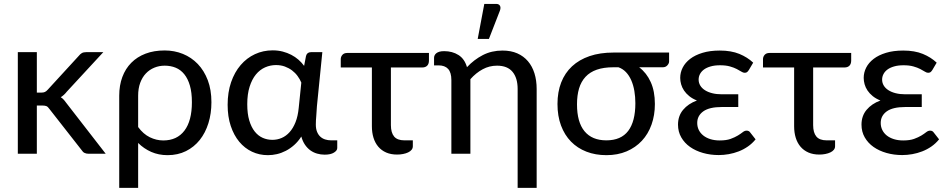

<svg xmlns="http://www.w3.org/2000/svg" viewBox="-20 -768 4736 959"><path d="M69 0ZM164 -507.5V-305.5H187Q197 -305.5 204 -308.5Q211 -311.5 218.5 -320L373.5 -489Q380.5 -498 388.8 -502.8Q397 -507.5 410 -507.5H496L314 -310.5Q300 -292.5 283.5 -282.5Q293 -276.5 300.2 -268Q307.5 -259.5 314.5 -249.5L508 0H423Q411.5 0 402.8 -4Q394 -8 387.5 -18.5L227 -223.5Q219.5 -234.5 212.2 -237.8Q205 -241 190 -241H164V0H69V-507.5Z M575.5 -290Q575.5 -341.5 591 -383.2Q606.5 -425 635.8 -454.5Q665 -484 707 -500Q749 -516 802.5 -516Q851 -516 893.5 -498.8Q936 -481.5 967.8 -448.5Q999.5 -415.5 1017.8 -367.5Q1036 -319.5 1036 -257.5Q1036 -201 1021 -152.8Q1006 -104.5 977.8 -69Q949.5 -33.5 908.8 -13.2Q868 7 817 7Q772.5 7 735.5 -9.2Q698.5 -25.5 670 -54V170.5H575.5ZM670 -133.5Q695.5 -98.5 728.2 -82.5Q761 -66.5 795.5 -66.5Q864 -66.5 901.2 -115.5Q938.5 -164.5 938.5 -257.5Q938.5 -306 928.5 -340.5Q918.5 -375 900.5 -397.2Q882.5 -419.5 857.5 -429.8Q832.5 -440 802.5 -440Q775 -440 750.8 -430Q726.5 -420 708.5 -401Q690.5 -382 680.2 -354Q670 -326 670 -290Z M1601.5 4.5Q1582 4.5 1563.8 -0.8Q1545.5 -6 1530.2 -17Q1515 -28 1503.2 -45.2Q1491.5 -62.5 1485 -86Q1469 -61 1449.2 -43.5Q1429.5 -26 1407.8 -14.8Q1386 -3.5 1363.2 1.8Q1340.5 7 1318 7Q1275.5 7 1238.8 -10.2Q1202 -27.5 1175 -60Q1148 -92.5 1132.5 -139Q1117 -185.5 1117 -244.5Q1117 -307 1134.2 -357.2Q1151.5 -407.5 1182 -443Q1212.5 -478.5 1253.5 -497.5Q1294.5 -516.5 1342 -516.5Q1368.5 -516.5 1391.8 -510.5Q1415 -504.5 1434.8 -494.2Q1454.5 -484 1470.8 -469.8Q1487 -455.5 1499 -439L1508.5 -488.5Q1513.5 -507.5 1533.5 -507.5H1590L1563 -238Q1562 -213.5 1559.8 -190Q1557.5 -166.5 1557.5 -146Q1557.5 -125 1563.5 -110Q1569.5 -95 1579.8 -85.5Q1590 -76 1604 -71.5Q1618 -67 1634 -67H1664.5V-28.5Q1664.5 -16 1648 -5.8Q1631.5 4.5 1601.5 4.5ZM1340.5 -69.5Q1365 -69.5 1387 -79Q1409 -88.5 1426.5 -108Q1444 -127.5 1456 -157.5Q1468 -187.5 1472 -229L1485 -355.5Q1478 -372.5 1466.2 -388.5Q1454.5 -404.5 1438.5 -416.5Q1422.5 -428.5 1402.5 -435.8Q1382.5 -443 1358.5 -443Q1330 -443 1304 -431.5Q1278 -420 1258.2 -396Q1238.5 -372 1226.8 -335Q1215 -298 1215 -247.5Q1215 -200 1225 -166.5Q1235 -133 1252.2 -111.2Q1269.5 -89.5 1292.2 -79.5Q1315 -69.5 1340.5 -69.5Z M1682 -472.5Q1682 -484.5 1690.2 -494Q1698.5 -503.5 1714.5 -503.5H2122.5V-465.5Q2122.5 -449 2113.8 -440Q2105 -431 2089 -431H1932.5V-143Q1932.5 -105.5 1948.5 -86.2Q1964.5 -67 2000 -67H2042V-37.5Q2042 -27.5 2035.8 -19.8Q2029.5 -12 2018.5 -6.8Q2007.5 -1.5 1993.2 1.2Q1979 4 1963.5 4Q1932.5 4 1909 -6.2Q1885.5 -16.5 1869.5 -35.2Q1853.5 -54 1845.5 -80Q1837.5 -106 1837.5 -137.5V-431H1682Z M2148 0ZM2660.5 170.5H2565.5V-323.5Q2565.5 -378.5 2540 -409.2Q2514.5 -440 2462.5 -440Q2424 -440 2390.8 -422Q2357.5 -404 2329.5 -372.5V0H2234.5V-368Q2234.5 -406 2218.2 -423.8Q2202 -441.5 2170 -441.5H2148V-479.5Q2148 -485.5 2150.8 -491.5Q2153.5 -497.5 2159.5 -502.2Q2165.5 -507 2175 -509.8Q2184.5 -512.5 2198.5 -512.5Q2239.5 -512.5 2270 -493.2Q2300.5 -474 2312.5 -432.5Q2347.5 -470 2391.5 -492.8Q2435.5 -515.5 2490 -515.5Q2532 -515.5 2563.8 -501.5Q2595.5 -487.5 2617 -462.2Q2638.5 -437 2649.5 -401.8Q2660.5 -366.5 2660.5 -323.5ZM2366 -573.5 2399 -748.5H2458Q2472 -748.5 2477.2 -739.2Q2482.5 -730 2477 -715L2422 -573.5Z M3172.5 -432Q3209.5 -404 3230.2 -358.2Q3251 -312.5 3251 -248.5Q3251 -192.5 3234.2 -145.5Q3217.5 -98.5 3186 -64.8Q3154.5 -31 3109.8 -12Q3065 7 3009 7Q2954 7 2909 -10.5Q2864 -28 2832 -60.8Q2800 -93.5 2782.2 -141Q2764.5 -188.5 2764.5 -248.5Q2764.5 -308.5 2783 -356Q2801.5 -403.5 2837.2 -436.8Q2873 -470 2925 -487.8Q2977 -505.5 3044.5 -505.5H3322V-460.5Q3322 -451.5 3313.5 -441.8Q3305 -432 3290.5 -432ZM3153.5 -252.5Q3153.5 -284.5 3148.5 -313.8Q3143.5 -343 3133 -367Q3122.5 -391 3106.5 -407.8Q3090.5 -424.5 3069 -432H3044Q2995.5 -432 2961 -420Q2926.5 -408 2904.5 -384.2Q2882.5 -360.5 2872.2 -326Q2862 -291.5 2862 -246.5Q2862 -158 2899.5 -112.5Q2937 -67 3008.5 -67Q3082 -67 3117.8 -114.2Q3153.5 -161.5 3153.5 -252.5Z M3720.5 -418.5Q3715 -410 3710.5 -407.2Q3706 -404.5 3699 -404.5Q3692 -404.5 3683 -410.2Q3674 -416 3660 -423.2Q3646 -430.5 3625.8 -436.2Q3605.5 -442 3576.5 -442Q3549.5 -442 3529.5 -436.2Q3509.5 -430.5 3496.2 -420.8Q3483 -411 3476.2 -398Q3469.5 -385 3469.5 -370.5Q3469.5 -354.5 3477.5 -341Q3485.5 -327.5 3500.5 -317.8Q3515.5 -308 3537 -302.5Q3558.5 -297 3585.5 -297H3667.5V-233.5H3585.5Q3523 -233.5 3492.8 -211.8Q3462.5 -190 3462.5 -154Q3462.5 -135 3470.2 -119Q3478 -103 3492.8 -91.2Q3507.5 -79.5 3528.2 -73Q3549 -66.5 3575 -66.5Q3607.5 -66.5 3629 -74.2Q3650.5 -82 3665.2 -91Q3680 -100 3689.8 -107.8Q3699.5 -115.5 3709 -115.5Q3721 -115.5 3727 -106.5L3754 -72Q3737 -51 3715.2 -36Q3693.5 -21 3669.5 -11.8Q3645.5 -2.5 3620 2Q3594.5 6.5 3570 6.5Q3528.5 6.5 3491.5 -4Q3454.5 -14.5 3426.8 -34Q3399 -53.5 3382.8 -81.8Q3366.5 -110 3366.5 -145.5Q3366.5 -189 3392 -219.5Q3417.5 -250 3461 -266Q3438.5 -275 3422.5 -288Q3406.5 -301 3396.5 -316Q3386.5 -331 3382 -347.2Q3377.5 -363.5 3377.5 -379Q3377.5 -406 3390 -430.5Q3402.5 -455 3427.2 -474Q3452 -493 3489 -504.2Q3526 -515.5 3575 -515.5Q3632 -515.5 3672.8 -498.8Q3713.5 -482 3742 -455Z M3791 -472.5Q3791 -484.5 3799.2 -494Q3807.5 -503.5 3823.5 -503.5H4231.5V-465.5Q4231.5 -449 4222.8 -440Q4214 -431 4198 -431H4041.5V-143Q4041.5 -105.5 4057.5 -86.2Q4073.5 -67 4109 -67H4151V-37.5Q4151 -27.5 4144.8 -19.8Q4138.5 -12 4127.5 -6.8Q4116.5 -1.5 4102.2 1.2Q4088 4 4072.5 4Q4041.5 4 4018 -6.2Q3994.5 -16.5 3978.5 -35.2Q3962.5 -54 3954.5 -80Q3946.5 -106 3946.5 -137.5V-431H3791Z M4637 -418.5Q4631.5 -410 4627 -407.2Q4622.5 -404.5 4615.5 -404.5Q4608.5 -404.5 4599.5 -410.2Q4590.5 -416 4576.5 -423.2Q4562.5 -430.5 4542.2 -436.2Q4522 -442 4493 -442Q4466 -442 4446 -436.2Q4426 -430.5 4412.8 -420.8Q4399.5 -411 4392.8 -398Q4386 -385 4386 -370.5Q4386 -354.5 4394 -341Q4402 -327.5 4417 -317.8Q4432 -308 4453.5 -302.5Q4475 -297 4502 -297H4584V-233.5H4502Q4439.5 -233.5 4409.2 -211.8Q4379 -190 4379 -154Q4379 -135 4386.8 -119Q4394.5 -103 4409.2 -91.2Q4424 -79.5 4444.8 -73Q4465.5 -66.5 4491.5 -66.5Q4524 -66.5 4545.5 -74.2Q4567 -82 4581.8 -91Q4596.5 -100 4606.2 -107.8Q4616 -115.5 4625.5 -115.5Q4637.5 -115.5 4643.5 -106.5L4670.5 -72Q4653.5 -51 4631.8 -36Q4610 -21 4586 -11.8Q4562 -2.5 4536.5 2Q4511 6.5 4486.5 6.5Q4445 6.5 4408 -4Q4371 -14.5 4343.2 -34Q4315.5 -53.5 4299.2 -81.8Q4283 -110 4283 -145.5Q4283 -189 4308.5 -219.5Q4334 -250 4377.5 -266Q4355 -275 4339 -288Q4323 -301 4313 -316Q4303 -331 4298.5 -347.2Q4294 -363.5 4294 -379Q4294 -406 4306.5 -430.5Q4319 -455 4343.8 -474Q4368.5 -493 4405.5 -504.2Q4442.5 -515.5 4491.5 -515.5Q4548.5 -515.5 4589.2 -498.8Q4630 -482 4658.5 -455Z"/></svg>

Font: Lato Medium
Style: Regular
Weight: 500
Designer: Lukasz Dziedzic
Foundry: tyPoland Lukasz Dziedzic
Version: Version 2.006; 2014-01-15